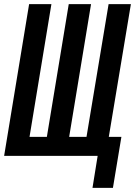

<svg xmlns="http://www.w3.org/2000/svg" viewBox="-22 -755 654 930"><path d="M426 155 451 0H-2L119 -735H227L121 -92H205L311 -735H419L313 -92H397L504 -735H612L505 -92H566L525 155Z"/></svg>

Font: Iosevka Curly SmBdExObl
Style: Regular
Weight: 600
Width: 7
Italic angle: -9°
Monospace: yes
Designer: Belleve Invis
Foundry: Belleve Invis
Version: Version 11.1.0; ttfautohint (v1.8.3)